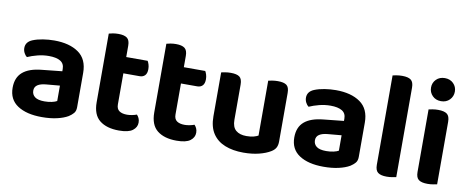

<svg xmlns="http://www.w3.org/2000/svg" viewBox="-62 -966 3062 1254"><g transform="rotate(10 1468.5 -339.0)"><path d="M253 -89Q279 -89 301.5 -94Q324 -99 335 -106V-208L245 -200Q209 -197 189 -184Q169 -171 169 -146Q169 -120 189 -104.5Q209 -89 253 -89ZM248 -492Q349 -492 409.5 -449.5Q470 -407 470 -316V-88Q470 -63 457.5 -48.5Q445 -34 426 -22Q397 -5 353 5Q309 15 253 15Q152 15 92.5 -24Q33 -63 33 -141Q33 -209 75 -245Q117 -281 200 -289L334 -303V-318Q334 -354 307 -370Q280 -386 231 -386Q193 -386 156 -376.5Q119 -367 90 -354Q79 -362 71 -377.5Q63 -393 63 -410Q63 -450 106 -468Q135 -480 173 -486Q211 -492 248 -492Z M590 -264H729V-153Q729 -123 747.5 -110Q766 -97 799 -97Q815 -97 832.5 -100.5Q850 -104 863 -109Q871 -101 877 -88.5Q883 -76 883 -59Q883 -28 855.5 -7Q828 14 765 14Q683 14 636.5 -23Q590 -60 590 -143ZM677 -359V-467H871Q876 -459 880.5 -445Q885 -431 885 -414Q885 -386 872 -372.5Q859 -359 837 -359ZM729 -238H590V-598Q599 -601 616.5 -604Q634 -607 653 -607Q692 -607 710.5 -593Q729 -579 729 -542Z M972 -264H1111V-153Q1111 -123 1129.5 -110Q1148 -97 1181 -97Q1197 -97 1214.5 -100.5Q1232 -104 1245 -109Q1253 -101 1259 -88.5Q1265 -76 1265 -59Q1265 -28 1237.5 -7Q1210 14 1147 14Q1065 14 1018.5 -23Q972 -60 972 -143ZM1059 -359V-467H1253Q1258 -459 1262.5 -445Q1267 -431 1267 -414Q1267 -386 1254 -372.5Q1241 -359 1219 -359ZM1111 -238H972V-598Q981 -601 998.5 -604Q1016 -607 1035 -607Q1074 -607 1092.5 -593Q1111 -579 1111 -542Z M1357 -185V-259H1496V-186Q1496 -138 1521 -116.5Q1546 -95 1591 -95Q1620 -95 1639.5 -100.5Q1659 -106 1669 -112V-259H1808V-97Q1808 -73 1799.5 -56.5Q1791 -40 1770 -27Q1739 -8 1693 3.5Q1647 15 1590 15Q1520 15 1467.5 -6Q1415 -27 1386 -71Q1357 -115 1357 -185ZM1808 -213H1669V-476Q1678 -478 1695 -481Q1712 -484 1732 -484Q1772 -484 1790 -470.5Q1808 -457 1808 -419ZM1496 -213H1357V-476Q1366 -478 1383 -481Q1400 -484 1420 -484Q1460 -484 1478 -470.5Q1496 -457 1496 -419Z M2121 -89Q2147 -89 2169.5 -94Q2192 -99 2203 -106V-208L2113 -200Q2077 -197 2057 -184Q2037 -171 2037 -146Q2037 -120 2057 -104.5Q2077 -89 2121 -89ZM2116 -492Q2217 -492 2277.5 -449.5Q2338 -407 2338 -316V-88Q2338 -63 2325.5 -48.5Q2313 -34 2294 -22Q2265 -5 2221 5Q2177 15 2121 15Q2020 15 1960.5 -24Q1901 -63 1901 -141Q1901 -209 1943 -245Q1985 -281 2068 -289L2202 -303V-318Q2202 -354 2175 -370Q2148 -386 2099 -386Q2061 -386 2024 -376.5Q1987 -367 1958 -354Q1947 -362 1939 -377.5Q1931 -393 1931 -410Q1931 -450 1974 -468Q2003 -480 2041 -486Q2079 -492 2116 -492Z M2463 -264 2602 -260V-1Q2593 1 2576 4Q2559 7 2539 7Q2500 7 2481.5 -7Q2463 -21 2463 -58ZM2602 -188 2463 -192V-651Q2472 -653 2489 -656Q2506 -659 2526 -659Q2566 -659 2584 -645Q2602 -631 2602 -594Z M2724 -617Q2724 -649 2746 -671Q2768 -693 2803 -693Q2838 -693 2860 -671Q2882 -649 2882 -617Q2882 -585 2860 -562.5Q2838 -540 2803 -540Q2768 -540 2746 -562.5Q2724 -585 2724 -617ZM2733 -264H2873V-1Q2864 1 2847 4Q2830 7 2810 7Q2770 7 2751.5 -7Q2733 -21 2733 -58ZM2873 -192H2733V-473Q2742 -475 2759 -478Q2776 -481 2796 -481Q2836 -481 2854.5 -467Q2873 -453 2873 -415Z"/></g></svg>

Font: BalooTamma2Bold
Style: Bold
Weight: 700
Designer: Divya Kowshik, Shuchita Grover and Ek Type
Foundry: Ek Type
Version: Version 1.700